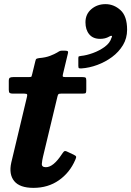

<svg xmlns="http://www.w3.org/2000/svg" viewBox="-20 -893 635 929"><path d="M393.5 -785Q393.5 -824.5 422 -848.8Q450.5 -873 490.5 -873Q531 -873 563 -844Q595 -815 595 -749Q595 -708 575 -674.8Q555 -641.5 522.2 -617.2Q489.5 -593 450.8 -578.8Q412 -564.5 374.5 -562Q365 -561.5 362 -563.2Q359 -565 359 -574.5V-612Q359 -619.5 362.2 -620.5Q365.5 -621.5 372.5 -622.5Q398.5 -625 430 -636.5Q461.5 -648 486.8 -666.5Q512 -685 519 -709Q524.5 -719 519.8 -719.8Q515 -720.5 507.5 -715.5Q489.5 -705 464.5 -705Q430 -705 411.8 -727Q393.5 -749 393.5 -785ZM44 -520H119.5Q131 -520 132.5 -523Q134 -526 136 -535.5L151 -597Q153 -606.5 156.5 -608.5Q160 -610.5 170 -612Q201 -614.5 222.8 -623Q244.5 -631.5 256 -638.5Q267 -645.5 271 -646.8Q275 -648 290.5 -648Q302.5 -648 306.8 -645.8Q311 -643.5 308.5 -634L285 -536Q282.5 -526 283.8 -523Q285 -520 298 -520H379Q390 -520 393.8 -517.5Q397.5 -515 397.5 -503.5V-460.5Q397.5 -446.5 395 -443.2Q392.5 -440 378.5 -440H275.5Q265 -440 262.5 -437Q260 -434 258 -426L188 -134.5Q184 -118 182.5 -101Q181 -84 202 -84Q238 -84 279 -146.5Q284.5 -155 289.2 -159.8Q294 -164.5 303.5 -160L336.5 -144.5Q347 -139.5 348.2 -135.2Q349.5 -131 344 -119Q317.5 -57.5 265 -20.8Q212.5 16 142 16Q75.5 16 48.8 -16.8Q22 -49.5 34.5 -106L110 -422.5Q112.5 -431.5 111.2 -435.8Q110 -440 97.5 -440H42.5Q31.5 -440 27 -443.2Q22.5 -446.5 22.5 -458.5V-501.5Q22.5 -513.5 27.5 -516.8Q32.5 -520 44 -520Z"/></svg>

Font: Besley*
Style: Bold Italic
Weight: 700
Italic angle: -13°
Designer: Owen Earl
Foundry: indestructible type*
Version: Version 2.000; ttfautohint (v1.8.3)